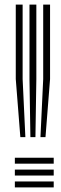

<svg xmlns="http://www.w3.org/2000/svg" viewBox="-20 -820 268 840"><path d="M157 -220 169 -474V-800H199V-474L179 -220ZM69 -220 49 -474V-800H79V-474L91 -220ZM113 -220 109 -474V-800H139V-474L135 -220ZM45 -104V-130H215V-104ZM45 -52V-78H215V-52ZM45 0V-26H215V0Z"/></svg>

Font: Big Shoulders Inline Display Black
Style: Regular
Weight: 900
Designer: Patric King
Foundry: XO Type Co
Version: Version 1.000